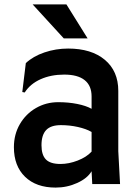

<svg xmlns="http://www.w3.org/2000/svg" viewBox="-20 -834 624 870"><path d="M244 -371Q290 -371 330 -363Q370 -355 395 -341V-397Q395 -446 363.5 -471Q332 -496 271 -496Q211 -496 164 -475Q117 -454 92 -415L81 -417L97 -548Q130 -579 181.5 -596.5Q233 -614 289 -614Q394 -614 455 -563Q516 -512 516 -422V-149L524 0H398L395 -58Q376 -26 330 -5Q284 16 232 16Q144 16 93.5 -33Q43 -82 43 -167Q43 -225 70 -271.5Q97 -318 143 -344.5Q189 -371 244 -371ZM254 -91Q292 -91 332 -106.5Q372 -122 395 -147V-236Q371 -250 333.5 -258.5Q296 -267 256 -267Q210 -267 189 -244.5Q168 -222 168 -176Q168 -132 188 -111.5Q208 -91 254 -91ZM377 -660H269L128 -814H281Z"/></svg>

Font: Farro Medium
Style: Regular
Weight: 500
Designer: Aceler Chua
Foundry: Grayscale Limited
Version: Version 1.101